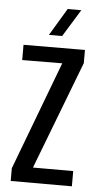

<svg xmlns="http://www.w3.org/2000/svg" viewBox="-55 -806 432 841"><g transform="rotate(5 161.5 -386.0)"><path d="M25 0V-56L205 -533L29 -532V-599L299 -600V-542L117 -67H294V0ZM136 -652 208 -772H268L194 -652Z"/></g></svg>

Font: Big Shoulders Display SemiBold
Style: Regular
Weight: 600
Designer: Patric King
Foundry: XO Type Co
Version: Version 1.000; ttfautohint (v1.8.2)